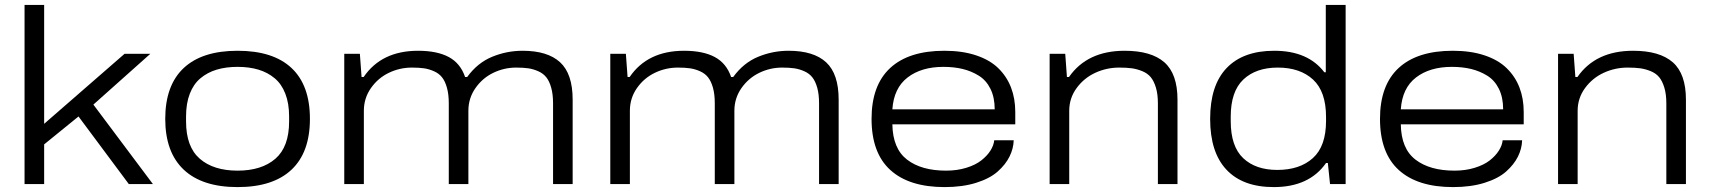

<svg xmlns="http://www.w3.org/2000/svg" viewBox="-20 -743 6897 775"><path d="M79.1 0V-723.1H158.2V-243.2L482.9 -525.9H586.9L356.9 -320.8L597.2 0H500L296.9 -272.9L158.2 -160.2V0Z M939 12.2Q796.4 12.2 721.7 -58.1Q647 -128.4 647 -263.2Q647 -398.4 721.4 -468.3Q795.9 -538.1 939 -538.1Q1082.5 -538.1 1156.7 -468.5Q1231 -398.9 1231 -263.2Q1231 -127.9 1156.5 -57.9Q1082 12.2 939 12.2ZM1147 -252.9V-272.9Q1147 -325.7 1131.8 -364.7Q1116.7 -403.8 1088.6 -427.2Q1060.5 -450.7 1023.2 -461.9Q985.8 -473.1 939 -473.1Q892.1 -473.1 854.7 -461.9Q817.4 -450.7 789.3 -427.2Q761.2 -403.8 746.1 -364.7Q731 -325.7 731 -272.9V-252.9Q731 -150.4 786.4 -102.3Q841.8 -54.2 939 -54.2Q1036.1 -54.2 1091.6 -102.3Q1147 -150.4 1147 -252.9Z M1369.6 0V-525.9H1432.6L1439.5 -432.1H1447.8Q1520 -538.1 1667.5 -538.1Q1744.1 -538.1 1791.3 -512.9Q1838.4 -487.8 1857.4 -432.1H1865.7Q1907.2 -489.3 1966.3 -513.7Q2025.4 -538.1 2089.4 -538.1Q2190.4 -538.1 2241 -491.5Q2291.5 -444.8 2291.5 -340.8V0H2212.4V-326.2Q2212.4 -362.8 2204.8 -389.4Q2197.3 -416 2184.8 -431.4Q2172.4 -446.8 2152.3 -455.6Q2132.3 -464.4 2112.1 -467.3Q2091.8 -470.2 2063.5 -470.2Q2015.1 -470.2 1971.4 -449.2Q1927.7 -428.2 1899.2 -387.5Q1870.6 -346.7 1870.6 -295.9V0H1791.5V-326.2Q1791.5 -362.8 1783.9 -389.4Q1776.4 -416 1763.9 -431.4Q1751.5 -446.8 1731.4 -455.6Q1711.4 -464.4 1691.2 -467.3Q1670.9 -470.2 1642.6 -470.2Q1593.8 -470.2 1549.8 -449.2Q1505.9 -428.2 1477.3 -387.5Q1448.7 -346.7 1448.7 -295.9V0Z M2443.4 0V-525.9H2506.3L2513.2 -432.1H2521.5Q2593.8 -538.1 2741.2 -538.1Q2817.9 -538.1 2865 -512.9Q2912.1 -487.8 2931.2 -432.1H2939.5Q2981 -489.3 3040 -513.7Q3099.1 -538.1 3163.1 -538.1Q3264.2 -538.1 3314.7 -491.5Q3365.2 -444.8 3365.2 -340.8V0H3286.1V-326.2Q3286.1 -362.8 3278.6 -389.4Q3271 -416 3258.5 -431.4Q3246.1 -446.8 3226.1 -455.6Q3206.1 -464.4 3185.8 -467.3Q3165.5 -470.2 3137.2 -470.2Q3088.9 -470.2 3045.2 -449.2Q3001.5 -428.2 2972.9 -387.5Q2944.3 -346.7 2944.3 -295.9V0H2865.2V-326.2Q2865.2 -362.8 2857.7 -389.4Q2850.1 -416 2837.6 -431.4Q2825.2 -446.8 2805.2 -455.6Q2785.2 -464.4 2764.9 -467.3Q2744.6 -470.2 2716.3 -470.2Q2667.5 -470.2 2623.5 -449.2Q2579.6 -428.2 2551 -387.5Q2522.5 -346.7 2522.5 -295.9V0Z M3793 12.2Q3649.9 12.2 3574 -56.6Q3498 -125.5 3498 -263.2Q3498 -398.9 3573.2 -468.5Q3648.4 -538.1 3792 -538.1Q3864.7 -538.1 3920.2 -519.5Q3975.6 -501 4009.8 -467.5Q4043.9 -434.1 4061 -389.6Q4078.1 -345.2 4078.1 -291V-241.2H3582Q3583.5 -143.1 3641.4 -98.6Q3699.2 -54.2 3798.8 -54.2Q3843.3 -54.2 3880.4 -65.7Q3917.5 -77.1 3940.9 -95.5Q3964.4 -113.8 3977.8 -135Q3991.2 -156.2 3993.2 -176.8H4071.8Q4070.8 -143.1 4054.9 -111.1Q4039.1 -79.1 4007.3 -50.8Q3975.6 -22.5 3920.2 -5.1Q3864.7 12.2 3793 12.2ZM3582 -301.8H3995.1Q3995.1 -349.6 3978 -384.3Q3960.9 -418.9 3930.9 -437.5Q3900.9 -456.1 3865.7 -464.6Q3830.6 -473.1 3788.1 -473.1Q3699.2 -473.1 3643.6 -430.4Q3587.9 -387.7 3582 -301.8Z M4216.8 0V-525.9H4279.8L4286.6 -432.1H4294.9Q4368.7 -538.1 4519.5 -538.1Q4627 -538.1 4679.9 -491.5Q4732.9 -444.8 4732.9 -340.8V0H4653.8V-326.2Q4653.8 -362.8 4645.8 -389.4Q4637.7 -416 4625 -431.4Q4612.3 -446.8 4591.1 -455.6Q4569.8 -464.4 4548.6 -467.3Q4527.3 -470.2 4497.6 -470.2Q4446.8 -470.2 4401.1 -449.2Q4355.5 -428.2 4325.7 -387.5Q4295.9 -346.7 4295.9 -295.9V0Z M5121.6 12.2Q4996.6 12.2 4930.7 -57.9Q4864.7 -127.9 4864.7 -263.2Q4864.7 -398.9 4931.4 -468.5Q4998 -538.1 5123.5 -538.1Q5259.8 -538.1 5325.7 -451.2H5331.5V-723.1H5411.6V0H5348.6L5339.8 -85H5332.5Q5264.6 12.2 5121.6 12.2ZM5135.7 -57.1Q5226.6 -57.1 5279.5 -105Q5332.5 -152.8 5332.5 -254.9V-271Q5332.5 -373.5 5280 -421.9Q5227.5 -470.2 5137.7 -470.2Q5049.8 -470.2 4998.8 -422.1Q4947.8 -374 4947.8 -272V-253.9Q4947.8 -152.3 4998 -104.7Q5048.3 -57.1 5135.7 -57.1Z M5845.2 12.2Q5702.1 12.2 5626.2 -56.6Q5550.3 -125.5 5550.3 -263.2Q5550.3 -398.9 5625.5 -468.5Q5700.7 -538.1 5844.2 -538.1Q5917 -538.1 5972.4 -519.5Q6027.8 -501 6062 -467.5Q6096.2 -434.1 6113.3 -389.6Q6130.4 -345.2 6130.4 -291V-241.2H5634.3Q5635.7 -143.1 5693.6 -98.6Q5751.5 -54.2 5851.1 -54.2Q5895.5 -54.2 5932.6 -65.7Q5969.7 -77.1 5993.2 -95.5Q6016.6 -113.8 6030 -135Q6043.5 -156.2 6045.4 -176.8H6124Q6123 -143.1 6107.2 -111.1Q6091.3 -79.1 6059.6 -50.8Q6027.8 -22.5 5972.4 -5.1Q5917 12.2 5845.2 12.2ZM5634.3 -301.8H6047.4Q6047.4 -349.6 6030.3 -384.3Q6013.2 -418.9 5983.2 -437.5Q5953.1 -456.1 5918 -464.6Q5882.8 -473.1 5840.3 -473.1Q5751.5 -473.1 5695.8 -430.4Q5640.1 -387.7 5634.3 -301.8Z M6269 0V-525.9H6332L6338.9 -432.1H6347.2Q6420.9 -538.1 6571.8 -538.1Q6679.2 -538.1 6732.2 -491.5Q6785.2 -444.8 6785.2 -340.8V0H6706.1V-326.2Q6706.1 -362.8 6698 -389.4Q6689.9 -416 6677.2 -431.4Q6664.6 -446.8 6643.3 -455.6Q6622.1 -464.4 6600.8 -467.3Q6579.6 -470.2 6549.8 -470.2Q6499 -470.2 6453.4 -449.2Q6407.7 -428.2 6377.9 -387.5Q6348.1 -346.7 6348.1 -295.9V0Z"/></svg>

Font: Archivo Expanded Light
Style: Regular
Weight: 300
Width: 7
Designer: Hector Gatti
Foundry: Omnibus-Type
Version: Version 2.001